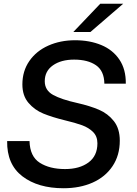

<svg xmlns="http://www.w3.org/2000/svg" viewBox="-20 -989 731 1021"><path d="M18 -239H137Q139 -157 191.5 -123.5Q244 -90 326 -90Q403 -90 450.5 -125Q498 -160 498 -227Q498 -264 475 -287Q452 -310 416.5 -323Q381 -336 322 -350Q257 -366 210.5 -385Q164 -404 131.5 -442Q99 -480 99 -540Q99 -611 136 -664.5Q173 -718 237 -746.5Q301 -775 379 -775Q457 -775 518.5 -749.5Q580 -724 615 -672Q650 -620 649 -544H535Q534 -612 490.5 -642Q447 -672 374 -672Q305 -672 261.5 -641.5Q218 -611 218 -557Q218 -509 262 -484.5Q306 -460 392 -441Q458 -426 506 -405.5Q554 -385 585.5 -345Q617 -305 617 -241Q617 -163 578.5 -105.5Q540 -48 472.5 -18Q405 12 318 12Q182 12 99 -51.5Q16 -115 18 -239ZM461 -819H370L513 -969H635Z"/></svg>

Font: Open Sauce Sans Medium Italic
Style: Regular
Weight: 500
Italic angle: -10°
Designer: Alfredo Marco Pradil
Foundry: Creative Sauce Fz LLC
Version: Version 1.477